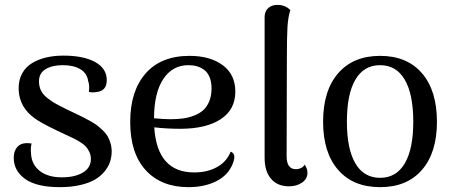

<svg xmlns="http://www.w3.org/2000/svg" viewBox="-20 -751 1847 784"><path d="M224.1 13.2Q129.9 13.2 83 -20Q36.1 -53.2 36.1 -106.9Q36.1 -136.2 53.5 -153.6Q70.8 -170.9 108.9 -165Q104 -146 106.9 -121.1Q109.9 -78.1 143.1 -52.5Q176.3 -26.9 232.9 -26.9Q285.6 -26.9 318.4 -46.4Q351.1 -65.9 351.1 -102.1Q351.1 -117.2 345 -130.1Q338.9 -143.1 331.3 -151.9Q323.7 -160.6 307.6 -170.7Q291.5 -180.7 280.8 -185.8Q270 -190.9 247.8 -201.2Q225.6 -211.4 214.8 -216.8Q147.5 -249 122.6 -267.1Q59.1 -312.5 56.2 -384.3Q56.2 -387.7 56.2 -391.1Q56.2 -425.8 70.8 -451.9Q85.4 -478 111.1 -493.4Q136.7 -508.8 168.7 -516.4Q200.7 -523.9 238.8 -523.9Q321.3 -523.9 368.7 -497.6Q416 -471.2 416 -423.8Q416 -378.9 373 -375Q356 -372.1 342.8 -376Q346.7 -402.8 339.8 -420.9Q335.4 -451.7 308.3 -468.3Q281.2 -484.9 235.8 -484.9Q193.8 -484.9 166.5 -468.8Q139.2 -452.6 139.2 -418.9Q139.2 -397.5 147.7 -380.6Q156.2 -363.8 175 -349.4Q193.8 -335 210 -326.2Q226.1 -317.4 254.9 -303.2Q262.2 -299.8 266.1 -297.9Q272.5 -294.9 284.7 -289.1Q306.2 -278.8 317.1 -273.4Q328.1 -268.1 346.9 -257.6Q365.7 -247.1 376 -239.3Q386.2 -231.4 399.4 -219Q412.6 -206.5 419.4 -194.6Q426.3 -182.6 431.2 -166.5Q436 -150.4 436 -132.8Q436 -111.3 429.7 -91.3Q423.3 -71.3 407.7 -51.8Q392.1 -32.2 368.4 -18.1Q344.7 -3.9 307.6 4.6Q270.5 13.2 224.1 13.2Z M921.9 -131.8Q947.3 -122.6 929.7 -81.1Q911.6 -35.6 863.5 -11.2Q815.4 13.2 749.5 13.2Q638.7 13.2 575.2 -55.9Q511.7 -125 511.7 -252.9Q511.7 -379.4 574.7 -451.2Q637.7 -522.9 753.9 -522.9Q837.9 -522.9 889.4 -484.9Q940.9 -446.8 940.9 -377Q940.9 -303.2 881.1 -264.2Q821.3 -225.1 715.8 -225.1Q662.6 -225.1 609.9 -231Q621.6 -46.9 772.9 -46.9Q827.1 -46.9 866.7 -69.1Q906.2 -91.3 921.9 -131.8ZM749.5 -484.9Q684.6 -484.9 647 -428.7Q609.4 -372.6 608.9 -268.1Q650.9 -264.2 675.8 -264.2Q704.1 -264.2 727.3 -267.3Q750.5 -270.5 772.7 -279.1Q794.9 -287.6 810.1 -301.3Q825.2 -314.9 834.5 -337.6Q843.8 -360.4 843.8 -390.1Q843.8 -417 835.7 -436.3Q827.6 -455.6 813.5 -465.8Q799.3 -476.1 783.7 -480.5Q768.1 -484.9 749.5 -484.9Z M1160.2 9.8Q1112.8 9.8 1086.7 -21Q1060.5 -51.8 1060.5 -106.9V-681.2Q1060.5 -704.6 1075 -717.8Q1089.4 -731 1113.3 -731Q1144.5 -731 1165.5 -710Q1156.2 -680.7 1153.8 -639.9Q1151.4 -599.1 1151.4 -515.1L1150.4 -112.8Q1150.4 -60.1 1188.5 -60.1Q1199.2 -60.1 1209.5 -64.9Q1219.7 -69.8 1223.6 -79.1Q1235.4 -63 1235.4 -44.9Q1235.4 -20.5 1213.4 -5.4Q1191.4 9.8 1160.2 9.8Z M1532.2 13.2Q1421.9 13.2 1360.6 -57.4Q1299.3 -127.9 1299.3 -253.9Q1299.3 -380.9 1360.8 -451.9Q1422.4 -522.9 1532.2 -522.9Q1642.1 -522.9 1703.1 -451.9Q1764.2 -380.9 1764.2 -253.9Q1764.2 -127.9 1703.1 -57.4Q1642.1 13.2 1532.2 13.2ZM1532.2 -24.9Q1598.1 -24.9 1632.8 -83.7Q1667.5 -142.6 1667.5 -253.9Q1667.5 -366.2 1632.8 -425.5Q1598.1 -484.9 1532.2 -484.9Q1465.8 -484.9 1431.2 -425.8Q1396.5 -366.7 1396.5 -253.9Q1396.5 -142.6 1431.2 -83.7Q1465.8 -24.9 1532.2 -24.9Z"/></svg>

Font: Arima Madurai Medium
Style: Regular
Weight: 500
Designer: Joana Correia and Natanael Gama
Foundry: NDISCOVER
Version: Version 1.019;PS 001.019;hotconv 1.0.88;makeotf.lib2.5.64775